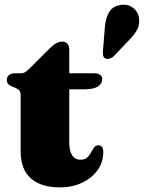

<svg xmlns="http://www.w3.org/2000/svg" viewBox="-20 -799 624 833"><path d="M48 -417.5 31 -424Q20.5 -428.5 15 -435.2Q9.5 -442 9.5 -452Q9.5 -466 19 -473.5Q28.5 -481 44 -481H71.5Q81 -481 89 -486Q97 -491 110 -503.5L193 -586.5Q209 -603 223 -610.8Q237 -618.5 250 -618.5Q264 -618.5 272.2 -609.2Q280.5 -600 280.5 -582V-181Q280.5 -144.5 293 -125.2Q305.5 -106 329 -106Q348 -106 358.2 -115.5Q368.5 -125 374.8 -137Q381 -149 387.8 -158.5Q394.5 -168 406.5 -168.5Q416.5 -169 422.2 -162Q428 -155 428 -138.5Q428 -96 403.8 -61.5Q379.5 -27 336.8 -6.5Q294 14 239.5 14Q158 14 113.8 -25.2Q69.5 -64.5 69.5 -143.5V-385.5Q69.5 -399.5 64.2 -406Q59 -412.5 48 -417.5ZM208 -411.5V-481H390Q405 -481 414.2 -474.5Q423.5 -468 423.5 -455.5Q423.5 -437 405.2 -424.2Q387 -411.5 345.5 -411.5ZM434.5 -676Q437 -716.5 452 -744Q467 -771.5 501 -777Q533.5 -783 556 -766Q578.5 -749 582.5 -724.5Q587.5 -696.5 576.5 -673.2Q565.5 -650 539 -624L472.5 -554Q465 -547.5 455.2 -544.8Q445.5 -542 437.5 -545Q429 -549.5 427.5 -557.8Q426 -566 426.5 -576Z"/></svg>

Font: Fraunces Black
Style: Regular
Weight: 900
Version: Version 1.000;[b76b70a41]